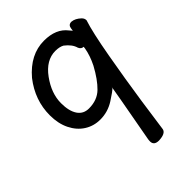

<svg xmlns="http://www.w3.org/2000/svg" viewBox="-216 -815 931 931"><g transform="rotate(-45 250.0 -349.5)"><path d="M376 -561Q360 -561 353 -578Q345 -608 311 -634Q293 -644 265 -644Q201 -644 153 -578Q105 -512 105 -445Q105 -391 125 -361Q145 -331 183 -331Q240 -331 275.5 -365.5Q311 -400 345 -463Q368 -509 375 -551Q376 -557 376 -561ZM313 19Q279 19 279 -9Q279 -19 281 -28Q335 -323 335 -329L333 -321Q325 -311 280.5 -282.5Q236 -254 184 -254Q139 -254 103 -277Q67 -300 46 -342.5Q25 -385 25 -442Q25 -545 92 -631Q166 -718 261 -718Q343 -718 382 -667L394 -653Q395 -656 396 -668Q399 -689 420 -689Q444 -687 467 -665Q477 -655 477 -642Q457 -582 432.5 -444Q408 -306 389 -177Q370 -48 365 -8Q361 17 313 19Z"/></g></svg>

Font: \eiw{I[½ {O¿rH
Style: Bold
Weight: 700
Designer: LXGW / Fontworks Inc.
Foundry: LXGW / Fontworks Inc.
Version: Version 1.320;February 9, 2024